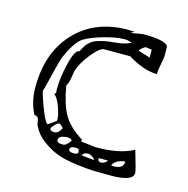

<svg xmlns="http://www.w3.org/2000/svg" viewBox="-77 -535 600 613"><g transform="rotate(15 223.0 -229.0)"><path d="M55 -121Q35 -160 35 -207Q35 -323 100.5 -392Q166 -461 274 -461Q276 -461 285.5 -460.5Q295 -460 296 -460L283 -454Q292 -454 306 -457Q320 -460 328 -460Q394 -460 407 -443Q407 -441 407.5 -429.5Q408 -418 408 -417Q408 -404 403.5 -383Q399 -362 399 -348Q356 -348 302 -381H216Q202 -381 175.5 -348Q149 -315 142 -288Q141 -285 139.5 -273.5Q138 -262 135.5 -253Q133 -244 129 -238Q139 -179 157.5 -146Q176 -113 222 -84V-77Q231 -77 248 -74.5Q265 -72 274 -72Q350 -72 395 -97Q414 -34 414 -25Q414 3 341 3Q306 3 285 2.5Q264 2 225.5 -3Q187 -8 162.5 -17Q138 -26 112.5 -44.5Q87 -63 74 -90Q72 -94 71 -102.5Q70 -111 67 -115.5Q64 -120 55 -121ZM289 -41Q289 -29 298 -29Q312 -29 320 -41ZM374 -52Q344 -50 333 -29L342 -28Q374 -28 374 -52ZM191 -44Q191 -35 209 -35Q220 -35 222 -41Q222 -49 219.5 -51.5Q217 -54 210 -54Q191 -54 191 -44ZM255 -46Q237 -46 235 -35L276 -31Q275 -36 267 -41Q259 -46 255 -46ZM147 -63Q147 -53 167 -53Q179 -53 191 -72Q189 -79 178 -79Q147 -79 147 -63ZM116 -93Q116 -84 130 -84Q144 -84 153 -103Q153 -105 148.5 -109Q144 -113 142 -114L139 -115Q135 -115 129 -109.5Q123 -104 119.5 -99Q116 -94 116 -93ZM61 -202Q68 -175 82.5 -139Q97 -103 104 -103L129 -121L130 -124Q130 -140 120.5 -166.5Q111 -193 99 -202L104 -207Q103 -211 103 -220Q103 -259 115 -307Q127 -355 142 -355Q157 -389 182 -398.5Q207 -408 241 -410.5Q275 -413 296 -424Q281 -429 271 -429Q245 -429 205.5 -418Q166 -407 142 -393Q118 -379 92 -319Q89 -311 81.5 -281.5Q74 -252 68 -227Q62 -202 61 -202ZM363 -419 342 -422Q324 -411 324 -405L363 -393Z"/></g></svg>

Font: CabinSketch
Style: Regular
Weight: 400
Designer: Pablo Impallari
Foundry: Pablo Impallari. www.impallari.com Igino Marini. www.ikern.com
Version: Version 1.002